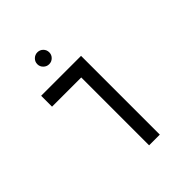

<svg xmlns="http://www.w3.org/2000/svg" viewBox="-212 -886 1010 1010"><g transform="rotate(-45 293.0 -381.0)"><path d="M307.1 0V-504.9H89.8V-585.9H386.7V0ZM237.3 -673.3Q219.2 -673.3 206.1 -686.3Q192.9 -699.2 192.9 -717.3Q192.9 -735.8 206.1 -748.8Q219.2 -761.7 237.3 -761.7Q255.9 -761.7 268.8 -748.8Q281.7 -735.8 281.7 -717.3Q281.7 -699.2 268.8 -686.3Q255.9 -673.3 237.3 -673.3Z"/></g></svg>

Font: Cascadia Mono NF SemiLight
Style: Regular
Weight: 350
Monospace: yes
Designer: Aaron Bell
Foundry: Saja Typeworks
Version: Version 2404.023; ttfautohint (v1.8.4)